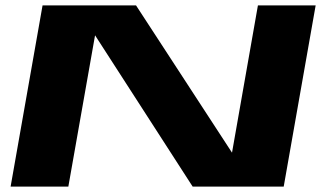

<svg xmlns="http://www.w3.org/2000/svg" viewBox="-20 -695 1236 715"><path d="M19.5 0 138.5 -675H486.5L844 -126.5L940.5 -675H1155.5L1036.5 0H697.5L334 -563.5L234.5 0Z"/></svg>

Font: Anybody UltraExpanded Regular
Style: Bold Italic
Weight: 700
Width: 9
Italic angle: -10°
Designer: Tyler Finck
Foundry: Etcetera Type Company
Version: Version 1.010; ttfautohint (v1.8.3) -l 8 -r 50 -G 200 -x 14 